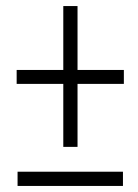

<svg xmlns="http://www.w3.org/2000/svg" viewBox="-20 -615 455 634"><path d="M236 -384H389V-338H236V-130H189V-338H35V-384H189V-595H236ZM38 -1V-48H386V-1Z"/></svg>

Font: Noto Sans ExtraCondensed Light
Style: Italic
Weight: 300
Width: 2
Italic angle: -12°
Designer: Monotype Design Team
Foundry: Monotype Imaging Inc.
Version: Version 2.013; ttfautohint (v1.8.4.7-5d5b)